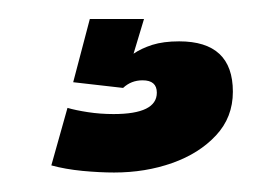

<svg xmlns="http://www.w3.org/2000/svg" viewBox="-20 -20 286 202"><path d="M100 161.5Q85 161.5 66.8 159.8Q48.5 158 34 154L51 93.5Q59.5 96 72.5 98Q85.5 100 99.5 100Q145 100 145 77.5Q145 64.5 130 64.5Q118 64.5 109.5 72.5L57 66.5L74.5 0H131.5L120.5 36.5Q128.5 31 140.2 27.2Q152 23.5 168.5 23.5Q225 23.5 225 76.5Q225 103.5 207.2 122.5Q189.5 141.5 161.2 151.5Q133 161.5 100 161.5Z"/></svg>

Font: Anybody Condensed Regular
Style: Bold
Weight: 700
Width: 3
Designer: Tyler Finck
Foundry: Etcetera Type Company
Version: Version 1.010; ttfautohint (v1.8.3) -l 8 -r 50 -G 200 -x 14 